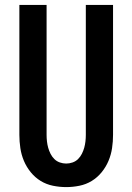

<svg xmlns="http://www.w3.org/2000/svg" viewBox="-20 -755 540 783"><path d="M250 8Q223 8 196 2.5Q169 -3 146 -17Q123 -31 105.5 -52.5Q88 -74 77.5 -99Q67 -124 63 -151Q59 -178 59 -205V-735H170V-205Q170 -192 171.5 -178.5Q173 -165 176.5 -152.5Q180 -140 186 -128Q192 -116 201.5 -106.5Q211 -97 224 -92.5Q237 -88 250 -88Q263 -88 276 -92.5Q289 -97 298.5 -106.5Q308 -116 314 -128Q320 -140 323.5 -152.5Q327 -165 328.5 -178.5Q330 -192 330 -205V-735H441V-205Q441 -178 437 -151Q433 -124 422.5 -99Q412 -74 394.5 -52.5Q377 -31 354 -17Q331 -3 304 2.5Q277 8 250 8Z"/></svg>

Font: Iosevka Custom
Style: Bold
Weight: 700
Monospace: yes
Designer: Belleve Invis
Foundry: Belleve Invis
Version: Version 30.3.3; ttfautohint (v1.8.3)